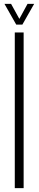

<svg xmlns="http://www.w3.org/2000/svg" viewBox="-20 -967 198 987"><path d="M56 0V-800H101.5V0ZM63.5 -840.5 3 -947H37L79.5 -870L121.5 -947H155.5L95 -840.5Z"/></svg>

Font: Big Shoulders Display Thin Light
Style: Regular
Weight: 300
Version: Version 2.002